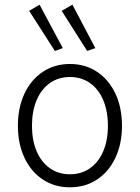

<svg xmlns="http://www.w3.org/2000/svg" viewBox="-20 -799 602 827"><path d="M57.1 -257.3Q57.1 -335.4 85.4 -395.8Q113.8 -456.1 164.6 -489.7Q215.3 -523.4 281.2 -523.4Q347.2 -523.4 397.9 -489.7Q448.7 -456.1 477.1 -395.8Q505.4 -335.4 505.4 -257.3Q505.4 -179.7 477.1 -119.4Q448.7 -59.1 397.9 -25.6Q347.2 7.8 281.2 7.8Q215.3 7.8 164.6 -25.6Q113.8 -59.1 85.4 -119.4Q57.1 -179.7 57.1 -257.3ZM444.8 -257.3Q444.8 -319.8 424.8 -367.4Q404.8 -415 367.7 -441.2Q330.6 -467.3 281.2 -467.3Q231.9 -467.3 194.8 -441.2Q157.7 -415 137.7 -367.4Q117.7 -319.8 117.7 -257.3Q117.7 -194.8 137.7 -147.7Q157.7 -100.6 194.8 -74.5Q231.9 -48.3 281.2 -48.3Q330.6 -48.3 367.7 -74.5Q404.8 -100.6 424.8 -147.7Q444.8 -194.8 444.8 -257.3ZM245.6 -752.4 292 -778.8 390.6 -591.8 355.5 -579.6ZM105.5 -752.4 150.4 -778.8 250.5 -591.8 216.3 -579.6Z"/></svg>

Font: Reddit Mono Light
Style: Regular
Weight: 300
Monospace: yes
Designer: Stephen Hutchings
Foundry: Reddit
Version: Version 1.011